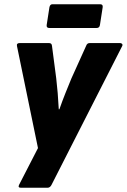

<svg xmlns="http://www.w3.org/2000/svg" viewBox="-20 -700 597 905"><path d="M79 185Q63 185 70 171L159 -2L60 -483Q57 -497 73 -497H211Q224 -497 225 -484L245 -331Q249 -297 252 -261Q255 -225 257 -185H260Q274 -225 288 -260Q302 -295 316 -329L386 -484Q388 -490 392 -493.5Q396 -497 403 -497H546Q552 -497 555.5 -493Q559 -489 556 -483L223 171Q216 185 204 185ZM213 -568Q198 -568 200 -582L213 -666Q216 -680 227 -680H452Q466 -680 464 -666L451 -582Q449 -568 435 -568Z"/></svg>

Font: Sofia Sans Black
Style: Italic
Weight: 900
Italic angle: -9°
Version: Version 4.100-B